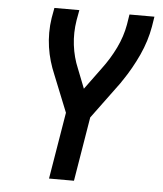

<svg xmlns="http://www.w3.org/2000/svg" viewBox="-53 -781 705 828"><g transform="rotate(5 300.0 -367.5)"><path d="M190 0 238 -289 174 -448Q162 -476 153.5 -505Q145 -534 140.5 -564.5Q136 -595 136 -627Q136 -659 141 -691L149 -735H257L249 -691Q240 -636 246.5 -583Q253 -530 273 -483L306 -399L375 -493Q409 -538 433.5 -588.5Q458 -639 467 -691L474 -735H582L575 -691Q564 -628 536 -567Q508 -506 470 -450L469 -449Q467 -446 465.5 -443.5Q464 -441 462 -438L344 -278L298 0Z"/></g></svg>

Font: Iosevka Curly SmBdEx
Style: Italic
Weight: 600
Width: 7
Italic angle: -9°
Monospace: yes
Designer: Belleve Invis
Foundry: Belleve Invis
Version: Version 11.1.0; ttfautohint (v1.8.3)